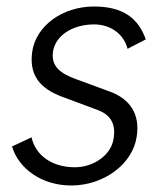

<svg xmlns="http://www.w3.org/2000/svg" viewBox="-20 -559 495 590"><path d="M199 11C299 11 388 -55 400 -139C411 -208 380 -257 311 -280L213 -316C167 -333 136 -354 143 -401C151 -452 206 -484 269 -484C318 -484 360 -456 372 -409L428 -438C405 -503 358 -539 269 -539C170 -539 90 -478 79 -400C67 -316 117 -280 181 -258L280 -221C318 -207 337 -180 329 -133C322 -83 268 -45 210 -45C141 -45 89 -81 77 -137L17 -109C37 -41 108 11 199 11Z"/></svg>

Font: Cheyenne Sans Light
Style: Italic
Weight: 300
Italic angle: -8.13011°
Designer: The Public Sans project authors (U.S. Web Design System), Libre Franklin designed by Pablo Impallari and Rodrigo Fuenzal
Foundry: The Cheyenne Sans Project Authors
Version: Version 2.007